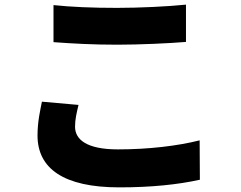

<svg xmlns="http://www.w3.org/2000/svg" viewBox="-20 -761 1040 829"><path d="M211 -579C293 -573 380 -568 486 -568C582 -568 713 -574 783 -580V-741C705 -733 584 -727 485 -727C378 -727 285 -731 211 -739V-579ZM161 -322C154 -286 142 -237 142 -176C142 -34 254 48 495 48C633 48 748 36 843 15L842 -155C747 -131 621 -116 489 -116C355 -116 304 -158 304 -214C304 -246 311 -274 319 -308L161 -322Z"/></svg>

Font: Noto Sans Korean Black
Style: Bold
Weight: 900
Designer: Ryoko NISHIZUKA (kana & ideographs); Paul D. Hunt (Latin, Greek & Cyrillic); Wenlong ZHANG (bopomofo); Sandoll Communica
Foundry: Adobe Systems Incorporated
Version: Version 1.000;PS 1;hotconv 1.0.78;makeotf.lib2.5.61930